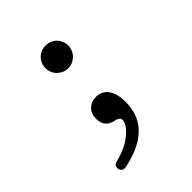

<svg xmlns="http://www.w3.org/2000/svg" viewBox="-207 -660 1014 1014"><g transform="rotate(-45 300.0 -153.0)"><path d="M150 223Q138 226 128 223Q118 220 113 208Q108 197 112 185.5Q116 174 127 171Q203 152 250 117.5Q297 83 308 49Q313 32 306.5 23Q300 14 278 9Q247 3 231 -16Q215 -35 215 -67Q215 -106 238 -128Q261 -150 297 -150Q323 -150 341 -138.5Q359 -127 369.5 -109Q380 -91 384.5 -68.5Q389 -46 389 -23Q389 17 378.5 54Q368 91 341.5 123.5Q315 156 268.5 181.5Q222 207 150 223ZM215 -445Q215 -463 221.5 -478.5Q228 -494 239.5 -505.5Q251 -517 266.5 -523.5Q282 -530 300 -530Q318 -530 333.5 -523.5Q349 -517 360.5 -505.5Q372 -494 378.5 -478.5Q385 -463 385 -445Q385 -428 378.5 -412.5Q372 -397 360.5 -385.5Q349 -374 333.5 -367Q318 -360 300 -360Q282 -360 266.5 -367Q251 -374 239.5 -385.5Q228 -397 221.5 -412.5Q215 -428 215 -445Z"/></g></svg>

Font: Maple Mono NF
Style: Regular
Weight: 400
Monospace: yes
Designer: subframe7536
Version: Version 7.000